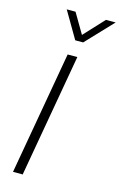

<svg xmlns="http://www.w3.org/2000/svg" viewBox="-139 -996 660 1054"><g transform="rotate(15 190.5 -469.0)"><path d="M172 -700H227L104 0H49ZM103 -938H153L220 -824L326 -938H381L237 -786H192Z"/></g></svg>

Font: Bai Jamjuree Light
Style: Italic
Weight: 300
Italic angle: -10°
Version: Version 1.000; ttfautohint (v1.6)